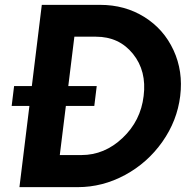

<svg xmlns="http://www.w3.org/2000/svg" viewBox="-20 -770 764 790"><path d="M392 -750Q494 -750 574 -700Q654 -650 694 -563.5Q734 -477 721.5 -375Q709 -273 648 -186.5Q587 -100 494.5 -50Q402 0 300 0H60L101 -334H28L38 -416H111L152 -750ZM315 -132Q410 -132 484.5 -202.5Q559 -273 571 -375Q584 -478 527 -548.5Q470 -619 375 -619H286L261 -416H378L368 -334H251L226 -132Z"/></svg>

Font: Orkney
Style: BoldItalic
Weight: 700
Designer: Samuel Oakes and Alfredo Marco Pradil
Foundry: Alfredo Marco Pradil
Version: 1.0; ttfautohint (v1.5)